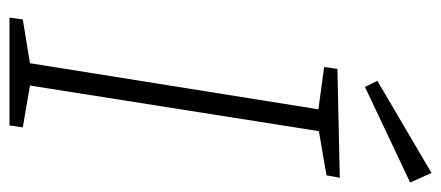

<svg xmlns="http://www.w3.org/2000/svg" viewBox="-282 -646 928 404"><g transform="rotate(90 182.0 -444.0)"><path d="M349 -667 256 -651 160 -43 248 -28 244 0H17L21 -28L113 -43L210 -650L121 -662L125 -690L354 -695ZM163 -748 150 -774 344 -888 364 -843Z"/></g></svg>

Font: Bitter Light
Style: Italic
Weight: 300
Italic angle: -9°
Designer: Sol Matas, and Bitter project Authors
Foundry: Sol Matas
Version: Version 2.001